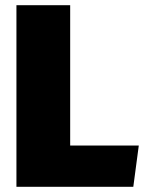

<svg xmlns="http://www.w3.org/2000/svg" viewBox="-20 -716 562 736"><path d="M249 -158H512L491 0H43V-696H249Z"/></svg>

Font: FiraGO Heavy
Style: Regular
Weight: 900
Designer: bBox Type
Foundry: bBox Type GmbH
Version: Version 1.001